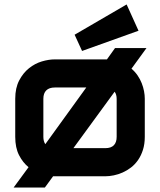

<svg xmlns="http://www.w3.org/2000/svg" viewBox="-20 -796 722 867"><path d="M573.7 -485.8Q589.8 -472.2 601.3 -455.3Q612.8 -438.5 619.9 -420.4Q627 -402.3 630.4 -384.3Q633.8 -366.2 633.8 -350.1V-178.2Q633.8 -145.5 625.5 -119.4Q617.2 -93.3 603.5 -73.5Q589.8 -53.7 571.8 -39.8Q553.7 -25.9 533.9 -17.1Q514.2 -8.3 493.9 -4.2Q473.6 0 455.6 0H226.6H219.7L182.6 50.8H41.5L108.9 -41Q83 -62 65.9 -95.5Q48.8 -128.9 48.8 -178.2V-350.1Q48.8 -398.9 66.7 -432.9Q84.5 -466.8 111.1 -488Q137.7 -509.3 168.9 -518.6Q200.2 -527.8 226.6 -527.8H455.6H462.9L499.5 -579.1H641.6ZM175.8 -178.2Q175.8 -158.2 184.6 -145L369.6 -400.9H227.5Q202.1 -400.9 189 -387.9Q175.8 -375 175.8 -350.1ZM506.8 -349.1Q506.8 -369.6 497.6 -381.8L311.5 -127H455.6Q481.4 -127 494.1 -140.1Q506.8 -153.3 506.8 -178.2ZM605.5 -657.2 350.6 -565.9 316.9 -639.2 551.8 -775.9Z"/></svg>

Font: Audiowide
Style: Regular
Weight: 400
Version: Version 1.003